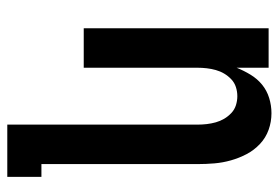

<svg xmlns="http://www.w3.org/2000/svg" viewBox="-142 -634 783 540"><g transform="rotate(-90 250.0 -363.5)"><path d="M202 8Q178 8 155.5 0Q133 -8 115.5 -24.5Q98 -41 87 -62Q76 -83 69.5 -106Q63 -129 61 -152.5Q59 -176 59 -200V-639H23V-735H170V-200Q170 -187 171.5 -174Q173 -161 176.5 -148.5Q180 -136 186.5 -125Q193 -114 202.5 -105Q212 -96 224.5 -92Q237 -88 250 -88Q263 -88 275.5 -92Q288 -96 297.5 -105Q307 -114 313.5 -125Q320 -136 323.5 -148.5Q327 -161 328.5 -174Q330 -187 330 -200V-520H441V0H330V-90Q322 -70 310.5 -51Q299 -32 282.5 -18.5Q266 -5 245 1.5Q224 8 202 8Z"/></g></svg>

Font: Iosevka
Style: Bold
Weight: 700
Monospace: yes
Designer: Belleve Invis
Foundry: Belleve Invis
Version: Version 32.5.0; ttfautohint (v1.8.4)